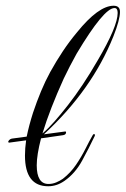

<svg xmlns="http://www.w3.org/2000/svg" viewBox="-20 -641 438 669"><path d="M12 -144Q9 -144 9 -146Q8 -149 12 -153Q16 -157 21 -158L73 -165Q81 -204 95 -248Q108 -287 123 -323Q138 -359 155 -390Q176 -428 199 -462.5Q222 -497 248 -528Q323 -621 376 -621Q398 -621 398 -600Q398 -572 375 -514Q300 -327 133 -173L208 -183Q208 -183 208.5 -183Q209 -183 210 -181Q211 -178 208.5 -174.5Q206 -171 200 -170L123 -159Q108 -101 108 -65Q108 0 149 0Q163 0 176 -5.5Q189 -11 199 -18Q226 -39 245 -67Q264 -95 278 -123Q292 -151 303 -170Q306 -175 309 -173.5Q312 -172 310 -167Q290 -125 266 -81Q242 -37 205 -11Q178 8 148 8Q67 8 67 -99Q67 -124 71 -152ZM128 -176Q148 -193 170 -218Q192 -243 217 -275Q242 -307 268 -346Q294 -385 320 -430Q390 -549 390 -596Q390 -613 379 -613Q342 -613 247 -454Q222 -409 202 -367Q178 -314 159.5 -266.5Q141 -219 128 -176Z"/></svg>

Font: Imperial Script
Style: Regular
Weight: 400
Designer: Robert E. Leuschke
Foundry: Robert E. Leuschke
Version: Version 1.010; ttfautohint (v1.8.3)